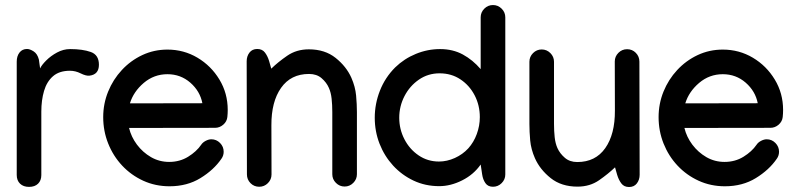

<svg xmlns="http://www.w3.org/2000/svg" viewBox="-20 -730 3157 762"><path d="M372.6 -473.1Q372.6 -434.1 335 -429.7Q321.3 -428.2 300.3 -438.7Q279.3 -449.2 257.8 -449.2Q215.3 -449.2 190.4 -427.5Q165.5 -405.8 154.8 -369.1Q144 -332.5 144 -287.1V-35.2Q144 -13.7 131.1 -1Q118.2 11.7 95.2 11.7Q72.8 11.7 59.6 -1Q46.4 -13.7 46.4 -35.6V-485.4Q46.4 -507.3 57.4 -521.5Q68.4 -535.6 87.4 -535.6Q98.6 -535.6 113.5 -526.1Q128.4 -516.6 134.3 -493.7L139.2 -458.5Q145.5 -472.2 163.6 -490.2Q181.6 -508.3 206.5 -521.7Q231.4 -535.2 258.3 -535.2Q308.1 -535.2 340.3 -523.7Q372.6 -512.2 372.6 -473.1Z M644.5 -533.2Q709.5 -533.2 763.7 -501Q817.9 -468.8 850.8 -414.3Q883.8 -359.9 883.8 -293.5Q883.8 -279.8 882.3 -265.6Q880.4 -247.6 866 -235.1Q851.6 -222.7 833.5 -222.7L492.2 -222.2Q500.5 -187 523.4 -156.2Q546.4 -125.5 579.3 -106.4Q612.3 -87.4 651.4 -87.4Q693.4 -87.4 726.6 -107.9Q759.8 -128.4 778.3 -155.3Q784.2 -164.6 796.1 -170.9Q808.1 -177.2 818.8 -177.2Q838.9 -177.2 853.3 -162.6Q867.7 -147.9 867.7 -127.9Q867.7 -112.3 858.9 -100.1Q828.6 -55.7 775.6 -23.2Q722.7 9.3 652.8 9.3Q596.7 9.3 548.6 -12.7Q500.5 -34.7 464.8 -72.8Q429.2 -110.8 409.4 -160.4Q389.6 -210 389.6 -265.1Q389.6 -318.4 409.2 -366.5Q428.7 -414.6 463.6 -452.1Q498.5 -489.7 544.9 -511.5Q591.3 -533.2 644.5 -533.2ZM783.2 -320.3Q773.9 -368.2 735.4 -401.9Q696.8 -435.5 644.5 -435.5Q591.3 -435.5 550.5 -400.9Q509.8 -366.2 495.6 -319.8Z M1056.6 -457.5Q1083 -483.4 1119.9 -508.8Q1156.7 -534.2 1205.6 -534.2Q1269.5 -534.2 1312 -500.2Q1354.5 -466.3 1374.5 -421.4Q1390.1 -385.7 1393.3 -350.8Q1396.5 -315.9 1396.5 -285.2V-38.6Q1396.5 -18.6 1382.1 -4.2Q1367.7 10.3 1347.7 10.3Q1327.6 10.3 1313.2 -4.2Q1298.8 -18.6 1298.8 -38.6V-285.2Q1298.8 -314 1296.1 -338.4Q1293.5 -362.8 1285.2 -381.3Q1275.9 -402.8 1256.3 -419.7Q1236.8 -436.5 1206.5 -436.5Q1134.3 -436.5 1095.5 -381.3Q1056.6 -326.2 1057.1 -232.4L1057.6 -37.6Q1057.6 -17.6 1043.2 -3.2Q1028.8 11.2 1008.8 11.2Q988.3 11.2 974.1 -3.2Q960 -17.6 960 -38.1L959 -486.8Q959 -506.8 970 -521.2Q981 -535.6 1001 -535.6Q1021 -535.6 1031.7 -521.2Q1042.5 -506.8 1048.3 -486.8Z M1467.3 -262.7Q1467.3 -317.9 1487.8 -370.1Q1508.3 -422.4 1548.3 -462.4Q1584 -497.1 1630.4 -516.1Q1676.8 -535.2 1726.6 -535.2Q1777.3 -535.2 1816.9 -513.7Q1856.4 -492.2 1887.7 -455.6V-661.1Q1887.7 -681.2 1902.1 -695.6Q1916.5 -710 1936.5 -710Q1956.5 -710 1970.9 -695.6Q1985.4 -681.2 1985.4 -661.1V-37.6Q1985.4 -17.6 1970.9 -3.2Q1956.5 11.2 1936.5 11.2Q1916.5 11.2 1906.5 -3.2Q1896.5 -17.6 1893.6 -37.6L1887.7 -77.1Q1859.9 -37.1 1814.2 -14.2Q1768.6 8.8 1723.1 8.8Q1668 8.8 1621.3 -13.2Q1574.7 -35.2 1540 -73Q1505.4 -110.8 1486.3 -159.7Q1467.3 -208.5 1467.3 -262.7ZM1722.2 -88.9Q1753.9 -88.9 1785.2 -103Q1816.4 -117.2 1838.4 -141.1Q1860.4 -165.5 1872.3 -198.2Q1884.3 -231 1884.3 -265.1Q1884.3 -312 1863.8 -351.6Q1843.3 -391.1 1807.4 -415Q1771.5 -439 1724.6 -439Q1678.7 -439 1642.3 -413.8Q1606 -388.7 1585.2 -348.4Q1564.5 -308.1 1564.5 -262.7Q1564.5 -217.3 1585 -177.5Q1605.5 -137.7 1641.4 -113.3Q1677.2 -88.9 1722.2 -88.9Z M2420.9 -65.9Q2394.5 -40.5 2357.9 -14.9Q2321.3 10.7 2272 10.7Q2208 10.7 2165.5 -23.2Q2123 -57.1 2103 -102.1Q2087.4 -137.7 2084.2 -172.6Q2081.1 -207.5 2081.1 -238.3V-484.9Q2081.1 -504.9 2095.5 -519.3Q2109.9 -533.7 2129.9 -533.7Q2149.9 -533.7 2164.3 -519.3Q2178.7 -504.9 2178.7 -484.9V-238.3Q2178.7 -210 2181.4 -185.3Q2184.1 -160.6 2192.4 -142.1Q2202.1 -120.6 2221.7 -103.8Q2241.2 -86.9 2271 -86.9Q2343.3 -86.9 2382.1 -142.1Q2420.9 -197.3 2420.4 -291L2419.9 -485.8Q2419.9 -505.9 2434.3 -520.3Q2448.7 -534.7 2468.8 -534.7Q2489.3 -534.7 2503.4 -520.3Q2517.6 -505.9 2517.6 -485.4L2518.6 -36.6Q2518.6 -16.6 2507.6 -2.2Q2496.6 12.2 2476.6 12.2Q2456.5 12.2 2445.8 -2.2Q2435.1 -16.6 2429.2 -36.6Z M2848.6 -533.2Q2913.6 -533.2 2967.8 -501Q3022 -468.8 3054.9 -414.3Q3087.9 -359.9 3087.9 -293.5Q3087.9 -279.8 3086.4 -265.6Q3084.5 -247.6 3070.1 -235.1Q3055.7 -222.7 3037.6 -222.7L2696.3 -222.2Q2704.6 -187 2727.5 -156.2Q2750.5 -125.5 2783.4 -106.4Q2816.4 -87.4 2855.5 -87.4Q2897.5 -87.4 2930.7 -107.9Q2963.9 -128.4 2982.4 -155.3Q2988.3 -164.6 3000.2 -170.9Q3012.2 -177.2 3022.9 -177.2Q3043 -177.2 3057.4 -162.6Q3071.8 -147.9 3071.8 -127.9Q3071.8 -112.3 3063 -100.1Q3032.7 -55.7 2979.7 -23.2Q2926.8 9.3 2856.9 9.3Q2800.8 9.3 2752.7 -12.7Q2704.6 -34.7 2668.9 -72.8Q2633.3 -110.8 2613.5 -160.4Q2593.8 -210 2593.8 -265.1Q2593.8 -318.4 2613.3 -366.5Q2632.8 -414.6 2667.7 -452.1Q2702.6 -489.7 2749 -511.5Q2795.4 -533.2 2848.6 -533.2ZM2987.3 -320.3Q2978 -368.2 2939.5 -401.9Q2900.9 -435.5 2848.6 -435.5Q2795.4 -435.5 2754.6 -400.9Q2713.9 -366.2 2699.7 -319.8Z"/></svg>

Font: Manjari
Style: Bold
Weight: 700
Designer: Santhosh Thottingal <santhosh.thottingal@gmail.com>
Version: Version 2.000